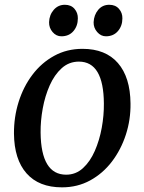

<svg xmlns="http://www.w3.org/2000/svg" viewBox="-20 -773 605 804"><path d="M325.5 -568.5Q422 -568.5 473.8 -509Q525.5 -449.5 526.5 -340Q527.5 -272 507 -209Q486.5 -146 448.5 -96.2Q410.5 -46.5 357.5 -17.5Q304.5 11.5 239.5 11.5Q143 11.5 91.2 -47Q39.5 -105.5 38.5 -213.5Q38 -282.5 58 -346.2Q78 -410 115.8 -460Q153.5 -510 206.8 -539.2Q260 -568.5 325.5 -568.5ZM310.5 -515Q269 -515 238.5 -487.5Q208 -460 188.2 -415.5Q168.5 -371 159 -319Q149.5 -267 150 -217.5Q152 -41.5 257 -41.5Q297.5 -41.5 327.5 -69Q357.5 -96.5 377 -141Q396.5 -185.5 406 -237.5Q415.5 -289.5 415 -339Q414 -515 310.5 -515ZM237 -621Q215.5 -621 200.2 -638.8Q185 -656.5 185.5 -680Q186.5 -710.5 205 -731.8Q223.5 -753 251.5 -753Q277.5 -753 292 -736Q306.5 -719 306 -696Q306 -664.5 287.5 -642.8Q269 -621 237 -621ZM423.5 -621Q402.5 -621 387 -638.8Q371.5 -656.5 372 -680Q373.5 -710.5 391.2 -731.8Q409 -753 437.5 -753Q463.5 -753 478.2 -736Q493 -719 492.5 -696Q492.5 -664.5 473.8 -642.8Q455 -621 423.5 -621Z"/></svg>

Font: Merriweather
Style: Italic
Weight: 400
Italic angle: -7.8°
Designer: Eben Sorkin
Foundry: Eben Sorkin
Version: Version 2.100